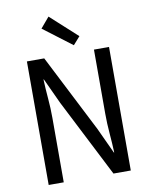

<svg xmlns="http://www.w3.org/2000/svg" viewBox="-94 -936 788 1004"><g transform="rotate(-10 300.0 -433.5)"><path d="M82 0V-656H174L384 -244L447 -108H449Q447 -157 442.5 -210.5Q438 -264 438 -316V-656H518V0H426L216 -412L153 -548H151Q153 -498 157.5 -446Q162 -394 162 -343V0ZM338.6 -696.8 186.9 -811.7 233.9 -867.3 375.4 -738.5Z"/></g></svg>

Font: Source Code Pro ExtraLight
Style: Regular
Weight: 200
Monospace: yes
Designer: Paul D. Hunt, Teo Tuominen
Foundry: Adobe
Version: Version 1.026;hotconv 1.1.0;makeotfexe 2.6.0